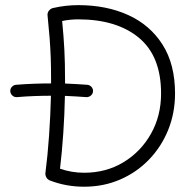

<svg xmlns="http://www.w3.org/2000/svg" viewBox="-20 -705 699 745"><path d="M20 -350.1Q19 -359.9 25.6 -367.4Q32.2 -375 42 -376Q78.6 -378.9 112.5 -380.1Q146.5 -381.3 178.2 -381.3Q178.2 -388.7 178.2 -396Q178.2 -444.3 176.8 -482.7Q175.3 -521 172.4 -559.1Q169.4 -597.2 164.6 -644Q163.1 -655.3 169.9 -663.6Q176.8 -671.9 185.5 -673.8Q234.4 -685.1 283.7 -685.1Q393.1 -685.1 477.8 -646.5Q562.5 -607.9 610.8 -531.7Q659.2 -455.6 659.2 -342.3Q659.2 -266.6 632.6 -200.9Q606 -135.3 558.1 -85.7Q510.3 -36.1 446 -8.3Q381.8 19.5 306.2 19.5Q235.8 19.5 173.3 -4.9Q164.1 -8.8 159.7 -17.1Q155.3 -25.4 156.2 -33.7Q165 -101.6 170.4 -179.2Q175.8 -256.8 177.7 -333.5Q147 -333.5 113.8 -332.3Q80.6 -331.1 45.4 -328.1Q35.6 -327.6 28.3 -334Q21 -340.3 20 -350.1ZM221.2 -623.5Q227.1 -563 229.7 -512.5Q232.4 -461.9 232.4 -396Q232.4 -388.2 232.4 -380.9Q255.4 -379.9 277.1 -378.7Q298.8 -377.4 318.8 -376Q328.6 -375 335.2 -367.4Q341.8 -359.9 340.8 -350.1Q340.3 -340.8 332.5 -334.2Q324.7 -327.6 314.9 -328.1Q295.9 -329.6 274.9 -330.8Q253.9 -332 231.9 -333Q230.5 -261.2 225.6 -188.7Q220.7 -116.2 212.9 -50.3Q258.3 -34.7 306.2 -34.7Q391.6 -34.7 459 -75.4Q526.4 -116.2 565.7 -185.8Q605 -255.4 605 -342.3Q605 -487.3 518.8 -558.6Q432.6 -629.9 283.7 -629.9Q251.5 -629.9 221.2 -623.5Z"/></svg>

Font: Mikhak-DS2-FD Light
Style: Regular
Weight: 300
Designer: Amin Abedi
Version: Version 3.2